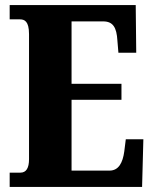

<svg xmlns="http://www.w3.org/2000/svg" viewBox="-20 -734 603 754"><path d="M18 0H538L543 -187H474L468 -139C462 -95 446 -64 410 -64H261V-342H457V-405H261V-650H385C424 -650 438 -626 441 -575L445 -527H515L513 -714H18V-658H58C76 -658 94 -651 94 -600V-109C94 -74 83 -56 60 -56H18Z"/></svg>

Font: Noto Serif Hebrew ExtraCondensed Black
Style: Regular
Weight: 900
Width: 2
Designer: Monotype Design Team
Foundry: Monotype Imaging Inc.
Version: Version 2.004